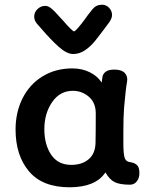

<svg xmlns="http://www.w3.org/2000/svg" viewBox="-20 -784 657 814"><path d="M571 -50Q571 -29 560 -15Q549 -1 531 -1Q488 -1 466 -12Q444 -23 427 -53Q385 10 275 10Q160 10 103 -57.5Q46 -125 46 -235Q46 -308 75.5 -367Q105 -426 160 -460Q215 -494 287 -494Q328 -494 361 -477.5Q394 -461 411 -434L414 -455Q415 -469 427 -479Q439 -489 465 -489Q495 -489 508.5 -475Q522 -461 519 -440Q513 -408 506 -327Q503 -287 503 -224V-177Q503 -135 508 -116.5Q513 -98 535 -96Q552 -93 561.5 -83.5Q571 -74 571 -50ZM386 -303Q386 -349 356.5 -374Q327 -399 289 -399Q234 -399 201 -351Q168 -303 168 -236Q168 -171 197 -128Q226 -85 282 -85Q328 -85 356 -109Q384 -133 385 -178Q386 -221 386 -303ZM455 -720Q455 -706 442 -688Q402 -634 383 -610.5Q364 -587 340.5 -571Q317 -555 290 -555Q263 -555 228.5 -586Q194 -617 153 -665Q146 -672 138 -682Q125 -696 125 -714Q125 -732 139 -745.5Q153 -759 171 -759Q182 -759 191 -753Q200 -747 213 -734Q221 -726 229 -716.5Q237 -707 247 -697Q287 -651 294 -651Q298 -651 311.5 -666.5Q325 -682 341 -704Q351 -719 373 -746Q388 -764 413 -764Q430 -764 442.5 -751Q455 -738 455 -720Z"/></svg>

Font: Mali SemiBold
Style: Regular
Weight: 600
Designer: Kitiyaporn Chalermlarp | Katatrad Aksorn Co.,Ltd.
Foundry: Cadson Demak Co.,Ltd.
Version: Version 1.000; ttfautohint (v1.6)